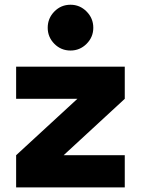

<svg xmlns="http://www.w3.org/2000/svg" viewBox="-20 -811 610 831"><path d="M383.8 -690.9Q383.8 -650.4 354.7 -621.3Q325.7 -592.3 285.2 -592.3Q244.1 -592.3 215.3 -621.3Q186.5 -650.4 186.5 -690.9Q186.5 -731.9 215.3 -761.2Q244.1 -790.5 285.2 -790.5Q325.7 -790.5 354.7 -761.2Q383.8 -731.9 383.8 -690.9ZM49.8 0V-139.2L314.9 -383.3H49.8V-522.5H520V-383.3L255.4 -139.2H520V0Z"/></svg>

Font: Basically A Sans Serif
Style: Bold
Weight: 700
Designer: Hyung-Suk Kim
Foundry: Mental Design
Version: 1.000